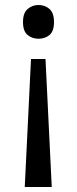

<svg xmlns="http://www.w3.org/2000/svg" viewBox="-20 -566 309 768"><path d="M196 -478Q196 -441 178 -426Q160 -411 134 -411Q109 -411 90.5 -426Q72 -441 72 -478Q72 -514 90.5 -530Q109 -546 134 -546Q160 -546 178 -530Q196 -514 196 -478ZM104 -330H162L187 182H79Z"/></svg>

Font: Noto Sans Thai Looped
Style: Regular
Weight: 400
Designer: Sasikarn Vongin, Ben Mitchell
Foundry: The Fontpad Ltd
Version: Version 1.001; ttfautohint (v1.8.4.7-5d5b)